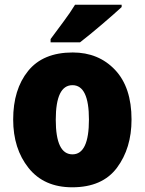

<svg xmlns="http://www.w3.org/2000/svg" viewBox="-20 -786 618 816"><path d="M299 -766Q279 -733 249.5 -693.5Q220 -654 195 -620V-606H320Q359 -636 413.5 -682.5Q468 -729 497 -756V-766ZM289 -563Q163 -563 99.5 -484.5Q36 -406 36 -278Q36 -154 101.5 -72Q167 10 287 10Q415 10 477 -73Q539 -156 539 -278Q539 -415 469 -489Q399 -563 289 -563ZM288 -424Q358 -424 358 -278Q358 -130 288 -130Q217 -130 217 -277Q217 -424 288 -424Z"/></svg>

Font: Noto Sans UI SemiCondensed Black
Style: Regular
Weight: 900
Width: 4
Designer: Monotype Design Team
Foundry: Monotype Imaging Inc.
Version: 1.001